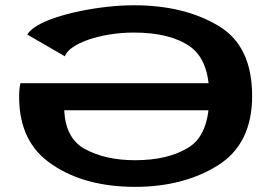

<svg xmlns="http://www.w3.org/2000/svg" viewBox="-20 -703 1041 728"><path d="M492.5 5.5Q675 5.5 805.5 -75.5Q936 -157 936 -339Q936 -530 807.5 -605.5Q678 -683 487.5 -683L487 -579.5Q625 -579.5 700 -527Q773.5 -475.5 773.5 -339Q773.5 -193 696 -144.5Q618 -95.5 492 -95.5Q378.5 -95.5 300 -139Q228.5 -179.5 223.5 -285H790V-387.5H57.5Q52.5 -367.5 52.5 -336.5Q52.5 -161.5 178 -79Q302 5.5 492.5 5.5ZM226 -489.5Q232.5 -508 256.5 -524.2Q280.5 -540.5 316 -552.8Q351.5 -565 395.8 -572.2Q440 -579.5 487 -579.5L499 -644L487.5 -683Q439 -683 387 -677.2Q335 -671.5 285.2 -661.2Q235.5 -651 193.2 -637.2Q151 -623.5 122.2 -606.5Q93.5 -589.5 83.5 -572Z"/></svg>

Font: Anybody ExtraExpanded SemiBold
Style: Regular
Weight: 600
Width: 8
Version: Version 1.113;gftools[0.9.25]